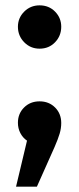

<svg xmlns="http://www.w3.org/2000/svg" viewBox="-20 -526 296 718"><path d="M47 -67Q47 -101 70 -124Q93 -147 128 -147Q163 -147 186 -124Q209 -101 209 -66Q209 -46 203 -26Q197 -6 184 24L118 172H40L81 0Q65 -11 56 -28.5Q47 -46 47 -67ZM47 -426Q47 -459 70.5 -482.5Q94 -506 128 -506Q163 -506 186 -482.5Q209 -459 209 -426Q209 -392 186 -368Q163 -344 128 -344Q94 -344 70.5 -368Q47 -392 47 -426Z"/></svg>

Font: Qnwhxotralxmqkhsjrfbfhwcoqn
Style: Regular
Weight: 500
Designer: Carrois Corporate & Edenspiekermann
Foundry: Carrois Corporate GbR & Edenspiekermann AG
Version: Version 2.001